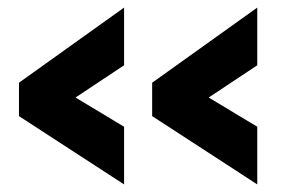

<svg xmlns="http://www.w3.org/2000/svg" viewBox="-20 -516 749 506"><path d="M30 -298 307 -496V-344L179 -259L307 -182V-30L30 -210ZM381 -298 658 -496V-344L530 -259L658 -182V-30L381 -210Z"/></svg>

Font: Raleway
Style: Heavy
Weight: 900
Designer: Matt McInerney, Pablo Impallari, Rodrigo Fuenzalida
Foundry: Matt McInerney, Pablo Impallari, Rodrigo Fuenzalida
Version: Version 2.001; ttfautohint (v0.8) -G 200 -r 50